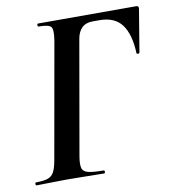

<svg xmlns="http://www.w3.org/2000/svg" viewBox="-73 -689 676 754"><g transform="rotate(-10 264.5 -312.5)"><path d="M13 0Q9 0 9 -6Q9 -12 13 -12Q44 -12 60.5 -18Q77 -24 85 -40Q93 -56 98 -84L180 -547Q187 -591 178 -602Q169 -613 129 -613Q125 -613 125 -619Q125 -625 129 -625H520Q531 -625 529 -613L501 -444Q500 -440 494.5 -440Q489 -440 489 -444Q486 -519 457.5 -557.5Q429 -596 368 -596H342Q314 -596 298.5 -581Q283 -566 278 -539L198 -82Q193 -52 197 -37Q201 -22 221 -17Q241 -12 282 -12Q286 -12 286 -6Q286 0 282 0Q251 0 215 -1Q179 -2 132 -2Q99 -2 67.5 -1Q36 0 13 0Z"/></g></svg>

Font: Cormorant Infant Light
Style: Italic
Weight: 300
Italic angle: -10°
Designer: Christian Thalmann (Catharsis Fonts)
Foundry: Catharsis Fonts
Version: Version 4.001